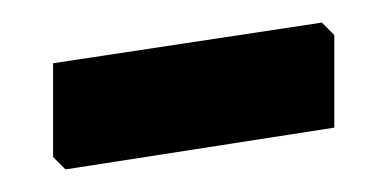

<svg xmlns="http://www.w3.org/2000/svg" viewBox="-20 -339 344 170"><path d="M265 -319 276 -308V-226L38 -189L27 -200V-283Z"/></svg>

Font: Alegreya Sans SC
Style: Bold
Weight: 700
Designer: Juan Pablo del Peral
Foundry: Huerta Tipografica
Version: Version 2.007